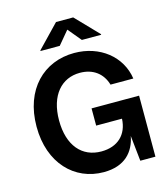

<svg xmlns="http://www.w3.org/2000/svg" viewBox="-136 -1053 1021 1168"><g transform="rotate(-15 375.0 -469.0)"><path d="M372.6 9.8C506.3 9.8 568.8 -64.9 586.9 -160.6L604 0H699.2V-384.3H399.9V-275.9H562.5C558.1 -176.8 494.1 -115.7 390.6 -115.7C269.5 -115.7 189.9 -205.1 189.9 -364.3C189.9 -522.9 271.5 -611.8 386.2 -611.8C470.2 -611.8 527.3 -567.4 548.8 -494.1H692.4C671.4 -637.2 545.9 -737.3 384.3 -737.3C192.9 -737.3 47.9 -597.7 47.9 -362.8C47.9 -132.8 188.5 9.8 372.6 9.8ZM311.5 -801.8 381.3 -885.3 450.7 -801.8H572.3V-805.7L435.1 -947.8H327.1L190.4 -805.7V-801.8Z"/></g></svg>

Font: Raveo SemiBold
Style: Regular
Weight: 600
Designer: Jakub Foglar, Rasmus Andersson (Inter)
Foundry: Jakubfoglar.com
Version: Version 1.100;Glyphs 3.2.3 (3260)